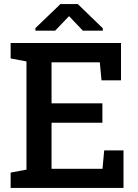

<svg xmlns="http://www.w3.org/2000/svg" viewBox="-20 -922 678 942"><path d="M32.2 0V-75.2L109.9 -89.8V-620.6L32.2 -635.3V-710.9H573.7V-527.8H478L469.7 -616.2H232.9V-415H482.4V-319.8H232.9V-93.8H482.9L491.2 -184.1H585.9V0ZM153.8 -771.5V-784.2L276.4 -901.9H361.8L484.4 -783.2V-771.5H386.7L318.8 -842.8L250.5 -771.5Z"/></svg>

Font: Roboto Slab Medium
Style: Regular
Weight: 500
Designer: Google
Version: Version 2.001; ttfautohint (v1.8.3)